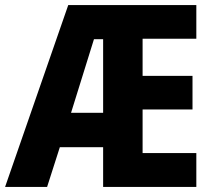

<svg xmlns="http://www.w3.org/2000/svg" viewBox="-22 -734 839 754"><path d="M749 0H383V-156H213L163 0H-2L246 -714H749V-582H538V-436H734V-304H538V-133H749ZM257 -291H383V-580H347Z"/></svg>

Font: Noto Sans Telugu Condensed ExtraBold
Style: Regular
Weight: 800
Width: 3
Designer: Jelle Bosma - Monotype Design Team
Foundry: Monotype Imaging Inc.
Version: Version 2.005; ttfautohint (v1.8.4.7-5d5b)